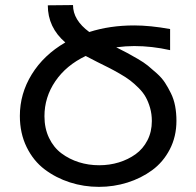

<svg xmlns="http://www.w3.org/2000/svg" viewBox="-20 -726 772 755"><path d="M648.9 -611.8V-528.8Q577.6 -544.9 507.8 -544.9Q475.1 -544.9 437 -540Q463.4 -526.9 479.7 -518.1Q496.1 -509.3 521 -494.9Q545.9 -480.5 561.5 -467.8Q577.1 -455.1 596.9 -437.3Q616.7 -419.4 628.9 -400.6Q641.1 -381.8 652.3 -358.9Q663.6 -335.9 668.7 -308.8Q673.8 -281.7 673.8 -251Q673.8 -189 647.7 -138.7Q621.6 -88.4 578.1 -56.6Q534.7 -24.9 481 -8.1Q427.2 8.8 369.1 8.8Q309.6 8.8 254.9 -8.8Q200.2 -26.4 155.8 -59.8Q111.3 -93.3 84.7 -147.7Q58.1 -202.1 58.1 -270Q58.1 -357.9 105 -433.8Q151.9 -509.8 236.8 -559.1Q168 -618.2 168 -705.1L267.1 -706.1Q267.1 -647 331.1 -600.1Q411.6 -626 507.8 -626Q570.3 -626 648.9 -611.8ZM577.1 -250Q577.1 -277.3 570.3 -301.3Q563.5 -325.2 553.2 -343.8Q543 -362.3 525.4 -379.9Q507.8 -397.5 491.5 -409.9Q475.1 -422.4 450.4 -436.5Q425.8 -450.7 407.2 -460Q388.7 -469.2 361.3 -482.9Q334 -496.6 316.9 -505.9Q240.2 -469.2 197.5 -406.5Q154.8 -343.8 154.8 -269Q154.8 -221.2 172.9 -183.6Q190.9 -146 221.7 -123Q252.4 -100.1 290.3 -88.1Q328.1 -76.2 370.1 -76.2Q410.6 -76.2 447.3 -87.4Q483.9 -98.6 513.2 -119.6Q542.5 -140.6 559.8 -174.3Q577.1 -208 577.1 -250Z"/></svg>

Font: LT Superior Med
Style: Regular
Weight: 500
Designer: Daniel Lyons
Foundry: LyonsType
Version: Version 1.000